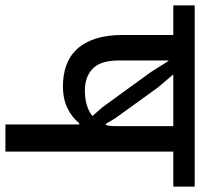

<svg xmlns="http://www.w3.org/2000/svg" viewBox="-55 -703 738 708"><g transform="rotate(90 314.0 -349.0)"><path d="M419 -272H414Q394 -246 359.5 -229Q325 -212 278 -212Q236 -212 201 -224.5Q166 -237 141 -264Q116 -291 102.5 -332.5Q89 -374 89 -432V-619H-20V-698H648V-619H519V0H419ZM421 -370Q425 -383 425 -405V-619H236V-617L282 -563L396 -405L417 -370ZM183 -419Q183 -351 213 -322Q243 -293 294 -293Q352 -293 387 -320V-322L356 -357L226 -536L185 -601H183Z"/></g></svg>

Font: IBM Plex Sans Devanagari Medium
Style: Regular
Weight: 500
Designer: Mike Abbink, Paul van der Laan, Pieter van Rosmalen, Erin McLaughlin
Foundry: Bold Monday
Version: Version 1.1